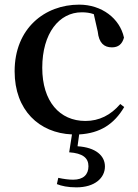

<svg xmlns="http://www.w3.org/2000/svg" viewBox="-20 -563 594 827"><path d="M278 93C336 97 361 117 361 153C361 189 339 211 295 211C276 211 254 208 231 203L225 230C245 238 272 244 309 244C389 244 432 203 432 154C432 108 393 72 314 67L321 16C412 11 472 -29 515 -102L498 -115C457 -67 407 -42 348 -42C237 -42 162 -126 162 -271C162 -420 235 -510 332 -510C350 -510 367 -508 384 -502L401 -427C406 -377 429 -359 462 -359C489 -359 506 -372 514 -401C496 -484 418 -543 321 -543C173 -543 43 -441 43 -256C43 -88 149 10 290 16Z"/></svg>

Font: Noto Serif SC SemiBold
Style: Regular
Weight: 600
Designer: Ryoko NISHIZUKA 西塚涼子 (kana & ideographs); Frank Grießhammer (Latin, Greek & Cyrillic); Wenlong ZHANG 张文龙 (bopomofo); San
Foundry: Adobe
Version: Version 2.001;hotconv 1.1.0;makeotfexe 2.6.0